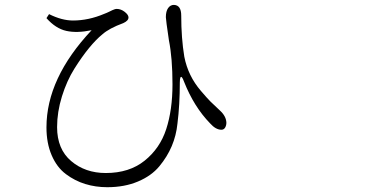

<svg xmlns="http://www.w3.org/2000/svg" viewBox="-20 -738 1540 793"><path d="M358.4 -613.3Q297.9 -600.6 253.9 -610.4Q210 -620.1 171.9 -663.1L182.6 -679.7Q235.4 -653.3 281.2 -653.3Q345.7 -653.3 410.2 -680.7Q420.9 -684.6 430.7 -689.5Q440.4 -694.3 444.8 -696.3Q449.2 -698.2 453.6 -699.7Q458 -701.2 461.9 -701.2Q479.5 -701.2 495.1 -689Q510.7 -676.8 510.7 -666Q510.7 -652.3 489.3 -642.6Q430.7 -621.1 402.3 -595.7Q377 -575.2 347.7 -539.6Q318.4 -503.9 287.1 -454.1Q255.9 -404.3 235.8 -339.8Q215.8 -275.4 215.8 -212.9Q215.8 -122.1 273.9 -72.8Q332 -23.4 417 -23.4Q513.7 -23.4 577.1 -74.2Q640.6 -125 666.5 -204.6Q692.4 -284.2 692.4 -389.6Q692.4 -498 677.7 -571.3Q665 -657.2 665 -667Q665 -691.4 674.3 -704.6Q683.6 -717.8 698.2 -717.8Q728.5 -716.8 728.5 -673.8Q728.5 -581.1 741.2 -503.9Q749 -463.9 766.1 -428.7Q783.2 -393.6 809.6 -362.8Q835.9 -332 849.1 -318.8Q862.3 -305.7 888.7 -281.2Q914.1 -257.8 915 -231.4Q915 -219.7 909.7 -210.9Q904.3 -202.1 894.5 -202.1Q871.1 -202.1 847.7 -228.5Q781.2 -296.9 740.2 -400.4Q735.4 -414.1 731.4 -418.5Q727.5 -422.9 725.1 -417.5Q722.7 -412.1 722.7 -397.5Q722.7 -305.7 712.9 -227.5Q708 -178.7 689.5 -134.8Q670.9 -90.8 638.2 -51.3Q605.5 -11.7 549.8 11.7Q494.1 35.2 422.9 35.2Q375 35.2 332 22Q289.1 8.8 252 -19Q214.8 -46.9 193.4 -96.7Q171.9 -146.5 171.9 -211.9Q171.9 -415 358.4 -613.3Z"/></svg>

Font: Bpmf Zihi Serif Light
Style: Light
Weight: 300
Foundry: But Ko
Version: Version 1.320